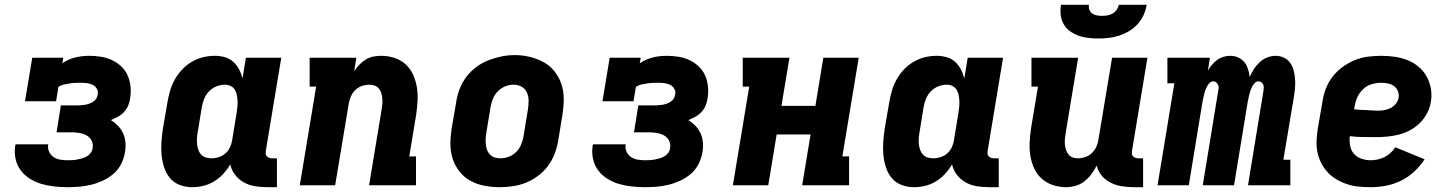

<svg xmlns="http://www.w3.org/2000/svg" viewBox="-20 -770 6040 798"><path d="M260 8Q233 8 205.5 5Q178 2 152.5 -5.5Q127 -13 104.5 -27Q82 -41 66.5 -61.5Q51 -82 45 -108.5Q39 -135 43 -162Q43 -164 43.5 -166Q44 -168 45 -170H181Q181 -169 180.5 -168.5Q180 -168 180 -167Q178 -152 184.5 -138.5Q191 -125 203 -117Q215 -109 230 -106.5Q245 -104 260 -104Q271 -104 281 -104.5Q291 -105 301.5 -107Q312 -109 322 -112Q332 -115 341.5 -120.5Q351 -126 357.5 -135Q364 -144 365 -155Q368 -171 361 -185Q354 -199 341 -206.5Q328 -214 312 -217Q296 -220 280 -220H215L233 -332H299Q307 -332 316 -332.5Q325 -333 333.5 -334.5Q342 -336 350.5 -339Q359 -342 367 -347Q375 -352 380 -360Q385 -368 386 -377Q389 -390 382.5 -401Q376 -412 365 -417.5Q354 -423 341 -424.5Q328 -426 315 -426Q303 -426 291.5 -425.5Q280 -425 268.5 -423Q257 -421 245 -418.5Q233 -416 223 -409L213 -349H84L114 -530H243L239 -507Q252 -516 266 -522Q280 -528 294 -531.5Q308 -535 322.5 -536.5Q337 -538 352 -538Q376 -538 400.5 -534Q425 -530 446 -520Q467 -510 484 -494Q501 -478 510.5 -456.5Q520 -435 522.5 -410.5Q525 -386 521 -362Q519 -347 513 -332Q507 -317 496 -305Q485 -293 470.5 -285Q456 -277 441 -271Q457 -261 470.5 -247Q484 -233 492 -215Q500 -197 501.5 -176Q503 -155 499 -135Q495 -111 483 -87.5Q471 -64 451 -47Q431 -30 407 -19Q383 -8 358.5 -2Q334 4 309.5 6Q285 8 260 8Z M778 8Q751 8 726.5 -1.5Q702 -11 686 -30.5Q670 -50 662 -75Q654 -100 651.5 -126.5Q649 -153 651 -180.5Q653 -208 657 -235L676 -345Q680 -369 687 -393Q694 -417 706.5 -439.5Q719 -462 737 -481Q755 -500 777 -513Q799 -526 823.5 -532Q848 -538 873 -538Q894 -538 914 -532.5Q934 -527 949 -513.5Q964 -500 973.5 -482Q983 -464 988 -444L1002 -530H1149L1085 -144Q1084 -137 1084.5 -131Q1085 -125 1089 -120.5Q1093 -116 1099 -114Q1105 -112 1111 -112H1131V8H1091Q1065 8 1040 4Q1015 0 993.5 -12Q972 -24 957 -43.5Q942 -63 937 -87Q925 -66 908 -47.5Q891 -29 869.5 -16Q848 -3 825 2.5Q802 8 778 8ZM859 -112Q874 -112 889.5 -117Q905 -122 917 -132.5Q929 -143 936 -158Q943 -173 945 -188L963 -298Q965 -311 966.5 -324Q968 -337 967.5 -349.5Q967 -362 964.5 -374.5Q962 -387 956 -397Q950 -407 939 -412.5Q928 -418 915 -418Q897 -418 879.5 -411Q862 -404 849 -390.5Q836 -377 829 -360Q822 -343 819 -326L801 -216Q799 -204 798.5 -191.5Q798 -179 799.5 -167.5Q801 -156 805 -145.5Q809 -135 816.5 -127Q824 -119 835.5 -115.5Q847 -112 859 -112Z M1226 0 1294 -410H1267V-530H1461L1452 -474Q1462 -489 1474 -501.5Q1486 -514 1501 -523Q1516 -532 1532.5 -535Q1549 -538 1565 -538Q1594 -538 1620.5 -529Q1647 -520 1666.5 -502Q1686 -484 1697 -459.5Q1708 -435 1712.5 -408Q1717 -381 1715.5 -352Q1714 -323 1710 -295L1681 -120H1709V0H1514L1566 -314Q1568 -326 1569 -337.5Q1570 -349 1569 -360.5Q1568 -372 1565 -382.5Q1562 -393 1555 -401.5Q1548 -410 1537.5 -414Q1527 -418 1515 -418Q1500 -418 1485 -413Q1470 -408 1458 -397Q1446 -386 1439.5 -371.5Q1433 -357 1430 -342L1373 0Z M2056 8Q2024 8 1993 2Q1962 -4 1935.5 -18.5Q1909 -33 1890 -57Q1871 -81 1861.5 -110Q1852 -139 1852 -171Q1852 -203 1857 -235L1876 -345Q1880 -373 1890 -399.5Q1900 -426 1917.5 -449.5Q1935 -473 1959 -491Q1983 -509 2010 -519.5Q2037 -530 2064.5 -535.5Q2092 -541 2120 -541Q2152 -541 2182.5 -533.5Q2213 -526 2239.5 -511.5Q2266 -497 2285 -473Q2304 -449 2313.5 -420Q2323 -391 2323 -359Q2323 -327 2318 -295L2300 -185Q2295 -157 2285 -130.5Q2275 -104 2257.5 -80.5Q2240 -57 2216 -39Q2192 -21 2165.5 -10.5Q2139 0 2111 4Q2083 8 2056 8ZM2059 -112Q2077 -112 2094.5 -118.5Q2112 -125 2125.5 -138.5Q2139 -152 2146 -169.5Q2153 -187 2156 -204L2174 -314Q2177 -333 2177 -351Q2177 -369 2170 -385Q2163 -401 2148 -409.5Q2133 -418 2114 -418Q2097 -418 2079.5 -411Q2062 -404 2049 -390.5Q2036 -377 2029 -360Q2022 -343 2019 -326L2001 -216Q1999 -204 1998.5 -191.5Q1998 -179 1999.5 -167.5Q2001 -156 2005 -145.5Q2009 -135 2017 -127Q2025 -119 2036 -115.5Q2047 -112 2059 -112Z M2660 8Q2633 8 2605.5 5Q2578 2 2552.5 -5.5Q2527 -13 2504.5 -27Q2482 -41 2466.5 -61.5Q2451 -82 2445 -108.5Q2439 -135 2443 -162Q2443 -164 2443.5 -166Q2444 -168 2445 -170H2581Q2581 -169 2580.5 -168.5Q2580 -168 2580 -167Q2578 -152 2584.5 -138.5Q2591 -125 2603 -117Q2615 -109 2630 -106.5Q2645 -104 2660 -104Q2671 -104 2681 -104.5Q2691 -105 2701.5 -107Q2712 -109 2722 -112Q2732 -115 2741.5 -120.5Q2751 -126 2757.5 -135Q2764 -144 2765 -155Q2768 -171 2761 -185Q2754 -199 2741 -206.5Q2728 -214 2712 -217Q2696 -220 2680 -220H2615L2633 -332H2699Q2707 -332 2716 -332.5Q2725 -333 2733.5 -334.5Q2742 -336 2750.5 -339Q2759 -342 2767 -347Q2775 -352 2780 -360Q2785 -368 2786 -377Q2789 -390 2782.5 -401Q2776 -412 2765 -417.5Q2754 -423 2741 -424.5Q2728 -426 2715 -426Q2703 -426 2691.5 -425.5Q2680 -425 2668.5 -423Q2657 -421 2645 -418.5Q2633 -416 2623 -409L2613 -349H2484L2514 -530H2643L2639 -507Q2652 -516 2666 -522Q2680 -528 2694 -531.5Q2708 -535 2722.5 -536.5Q2737 -538 2752 -538Q2776 -538 2800.5 -534Q2825 -530 2846 -520Q2867 -510 2884 -494Q2901 -478 2910.5 -456.5Q2920 -435 2922.5 -410.5Q2925 -386 2921 -362Q2919 -347 2913 -332Q2907 -317 2896 -305Q2885 -293 2870.5 -285Q2856 -277 2841 -271Q2857 -261 2870.5 -247Q2884 -233 2892 -215Q2900 -197 2901.5 -176Q2903 -155 2899 -135Q2895 -111 2883 -87.5Q2871 -64 2851 -47Q2831 -30 2807 -19Q2783 -8 2758.5 -2Q2734 4 2709.5 6Q2685 8 2660 8Z M3026 0 3094 -410H3067V-530H3261L3228 -330H3369L3402 -530H3549L3481 -120H3509V0H3314L3349 -211H3208L3173 0Z M3778 8Q3751 8 3726.5 -1.5Q3702 -11 3686 -30.5Q3670 -50 3662 -75Q3654 -100 3651.5 -126.5Q3649 -153 3651 -180.5Q3653 -208 3657 -235L3676 -345Q3680 -369 3687 -393Q3694 -417 3706.5 -439.5Q3719 -462 3737 -481Q3755 -500 3777 -513Q3799 -526 3823.5 -532Q3848 -538 3873 -538Q3894 -538 3914 -532.5Q3934 -527 3949 -513.5Q3964 -500 3973.5 -482Q3983 -464 3988 -444L4002 -530H4149L4085 -144Q4084 -137 4084.5 -131Q4085 -125 4089 -120.5Q4093 -116 4099 -114Q4105 -112 4111 -112H4131V8H4091Q4065 8 4040 4Q4015 0 3993.5 -12Q3972 -24 3957 -43.5Q3942 -63 3937 -87Q3925 -66 3908 -47.5Q3891 -29 3869.5 -16Q3848 -3 3825 2.5Q3802 8 3778 8ZM3859 -112Q3874 -112 3889.5 -117Q3905 -122 3917 -132.5Q3929 -143 3936 -158Q3943 -173 3945 -188L3963 -298Q3965 -311 3966.5 -324Q3968 -337 3967.5 -349.5Q3967 -362 3964.5 -374.5Q3962 -387 3956 -397Q3950 -407 3939 -412.5Q3928 -418 3915 -418Q3897 -418 3879.5 -411Q3862 -404 3849 -390.5Q3836 -377 3829 -360Q3822 -343 3819 -326L3801 -216Q3799 -204 3798.5 -191.5Q3798 -179 3799.5 -167.5Q3801 -156 3805 -145.5Q3809 -135 3816.5 -127Q3824 -119 3835.5 -115.5Q3847 -112 3859 -112Z M4410 8Q4382 8 4355.5 -1Q4329 -10 4309 -28Q4289 -46 4278 -70.5Q4267 -95 4262.5 -122Q4258 -149 4259.5 -178Q4261 -207 4265 -235L4294 -410H4267V-530H4461L4409 -216Q4407 -204 4406 -192.5Q4405 -181 4406 -169.5Q4407 -158 4410.5 -147.5Q4414 -137 4420.5 -128.5Q4427 -120 4437.5 -116Q4448 -112 4460 -112Q4475 -112 4490 -117Q4505 -122 4517 -133Q4529 -144 4536 -158.5Q4543 -173 4545 -188L4602 -530H4749L4685 -144Q4684 -137 4684.5 -131Q4685 -125 4689 -120.5Q4693 -116 4699 -114Q4705 -112 4711 -112H4731V8H4691Q4666 8 4641.5 4Q4617 0 4595.5 -11Q4574 -22 4559 -40Q4544 -58 4538 -82Q4529 -63 4516 -46Q4503 -29 4486.5 -16Q4470 -3 4449.5 2.5Q4429 8 4410 8ZM4545 -610Q4524 -610 4502.5 -612.5Q4481 -615 4462 -622Q4443 -629 4427 -640.5Q4411 -652 4401 -669.5Q4391 -687 4388.5 -708Q4386 -729 4390 -750H4506Q4504 -739 4508 -729Q4512 -719 4520 -713.5Q4528 -708 4539 -706Q4550 -704 4560 -704Q4571 -704 4582.5 -706Q4594 -708 4604 -713.5Q4614 -719 4621 -729Q4628 -739 4630 -750H4746Q4742 -728 4733 -707.5Q4724 -687 4708.5 -670Q4693 -653 4673 -641Q4653 -629 4631.5 -622Q4610 -615 4588 -612.5Q4566 -610 4545 -610Z M4791 0 4861 -424H4832V-530H5009L5000 -476Q5007 -489 5017 -500.5Q5027 -512 5039 -521Q5051 -530 5065.5 -534Q5080 -538 5093 -538Q5111 -538 5126.5 -531Q5142 -524 5152 -511.5Q5162 -499 5167 -483Q5172 -467 5174 -450Q5181 -466 5191 -482Q5201 -498 5215 -511Q5229 -524 5246.5 -531Q5264 -538 5281 -538Q5300 -538 5316 -530.5Q5332 -523 5342 -509Q5352 -495 5356.5 -478Q5361 -461 5362.5 -443Q5364 -425 5362.5 -406.5Q5361 -388 5358 -369L5314 -106H5343V0H5167L5231 -391Q5232 -398 5232.5 -405Q5233 -412 5230.5 -418Q5228 -424 5222.5 -428Q5217 -432 5210 -432Q5202 -432 5195.5 -425.5Q5189 -419 5185 -411.5Q5181 -404 5178 -396Q5175 -388 5173 -380Q5171 -372 5169.5 -364Q5168 -356 5166 -348L5109 0H4979L5043 -391Q5045 -398 5045 -405Q5045 -412 5042.5 -418Q5040 -424 5034.5 -428Q5029 -432 5023 -432Q5014 -432 5007.5 -425.5Q5001 -419 4997 -411.5Q4993 -404 4990 -396Q4987 -388 4985 -380Q4983 -372 4981.5 -364Q4980 -356 4978 -348L4921 0Z M5677 8Q5651 8 5626.5 5.5Q5602 3 5579 -4.5Q5556 -12 5535.5 -24Q5515 -36 5499 -53Q5483 -70 5472 -91Q5461 -112 5456 -136Q5451 -160 5452 -185Q5453 -210 5457 -235L5476 -345Q5480 -373 5490 -400Q5500 -427 5518 -450.5Q5536 -474 5560 -491.5Q5584 -509 5611 -520Q5638 -531 5666 -534.5Q5694 -538 5721 -538Q5749 -538 5777 -534Q5805 -530 5830 -520Q5855 -510 5875.5 -493Q5896 -476 5909 -453Q5922 -430 5927 -402.5Q5932 -375 5927 -346Q5923 -322 5911 -299Q5899 -276 5880.5 -258Q5862 -240 5839 -228Q5816 -216 5791.5 -210Q5767 -204 5743 -202Q5719 -200 5695 -200Q5669 -200 5642.5 -200.5Q5616 -201 5590 -204Q5588 -184 5591.5 -164.5Q5595 -145 5607 -131Q5619 -117 5638 -110.5Q5657 -104 5677 -104Q5691 -104 5705.5 -107Q5720 -110 5734 -117Q5748 -124 5759.5 -134.5Q5771 -145 5779 -158L5901 -108Q5883 -80 5857.5 -56.5Q5832 -33 5802 -18.5Q5772 -4 5740 2Q5708 8 5677 8ZM5708 -310Q5721 -310 5734.5 -312.5Q5748 -315 5760.5 -321.5Q5773 -328 5782 -339.5Q5791 -351 5793 -364Q5795 -379 5789.5 -392Q5784 -405 5773.5 -412.5Q5763 -420 5749 -423Q5735 -426 5721 -426Q5701 -426 5681 -420Q5661 -414 5645.5 -399.5Q5630 -385 5621.5 -366Q5613 -347 5610 -327L5608 -316Q5621 -314 5633.5 -313.5Q5646 -313 5658.5 -312.5Q5671 -312 5683.5 -311Q5696 -310 5708 -310Z"/></svg>

Font: Iosevka Curly Slab HvEx
Style: Italic
Weight: 900
Width: 7
Italic angle: -9°
Monospace: yes
Designer: Belleve Invis
Foundry: Belleve Invis
Version: Version 11.1.0; ttfautohint (v1.8.3)